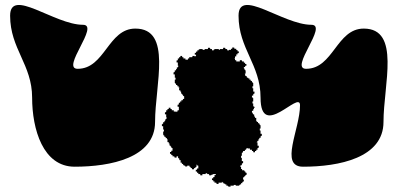

<svg xmlns="http://www.w3.org/2000/svg" viewBox="-20 -725 1574 759"><path d="M20 -663C20 -532 107 -470 107 -339C107 -214 150 -66 275 -66C417 -66 593 -101 593 -243C593 -390 662 -612 515 -612C407 -612 395 -453 287 -453C219 -453 376 -627 308 -627C195 -627 20 -776 20 -663Z M620 -226H625V-213H628V-205H625V-192H627V-189H630V-184H635V-179H640V-174H643V-171H642V-163H647V-158H650V-150H653V-148H655V-145H657V-142H658V-141H659V-140H662V-129H657V-124H652V-117H657V-112H662V-107H669V-105H670V-102H678V-107H684V-100H687V-98H689V-92H694V-82H699V-77H704V-72H708V-70H712V-67H720V-70H729V-66H732V-64H734V-61H738V-59H739V-56H747V-59H748V-61H752V-64H755V-66H757V-74H759V-72H760V-71H761V-70H764V-59H759V-54H754V-47H759V-42H764V-37H771V-35H772V-32H780V-37H793V-40H799V-37H806V-35H807V-32H815V-34H820V-36H823V-37H833V-33H828V-25H823V-20H818V-13H823V-8H828V-3H835V-1H836V2H844V-3H857V-6H859V-4H862V-2H864V1H870V4H875V9H881V11H883V13H890V14H891V9H904V6H912V9H925V7H928V4H933V-1H938V-6H941V-7H943V-9H944V-15H941V-24H945V-27H947V-29H950V-33H952V-34H955V-42H952V-43H950V-47H947V-50H945V-52H937V-57H933V-65H930V-67H931V-72H936V-78H938V-80H941V-88H936V-101H933V-109H936V-121H939V-123H940V-125H941V-128H948V-133H953V-138H958V-140H960V-138H968V-133H976V-128H981V-123H988V-128H993V-133H998V-140H1000V-141H1003V-149H998V-162H995V-164H997V-167H999V-169H1002V-175H1005V-180H1010V-186H1012V-188H1015V-196H1010V-209H1007V-217H1010V-230H1008V-233H1005V-238H1000V-243H995V-248H992V-251H993V-259H988V-264H985V-272H982V-274H980V-277H978V-280H977V-281H976V-287H981V-293H983V-295H984V-298H986V-303H983V-305H981V-316H978V-324H981V-337H979V-340H976V-347H981V-353H983V-355H986V-363H981V-376H978V-384H981V-397H979V-400H976V-405H971V-410H966V-415H961V-418H956V-423H954V-424H952V-425H951V-426H949V-432H948V-434H951V-447H949V-450H946V-455H944V-460H949V-465H954V-472H949V-477H944V-482H937V-484H936V-487H928V-482H914V-487H909V-492H907V-494H909V-502H914V-510H919V-515H924V-522H919V-527H914V-532H907V-534H906V-537H898V-532H893V-528H885V-526H884V-525H883V-526H878V-531H872V-533H870V-536H862V-531H849V-528H845V-531H828V-529H825V-526H818V-531H812V-533H810V-536H802V-531H789V-528H781V-531H768V-529H765V-526H760V-521H755V-516H750V-509H755V-504H753V-502H749V-504H741V-501H740V-499H728V-494H723V-489H713V-494H705V-499H700V-504H693V-499H688V-494H683V-487H681V-486H678V-478H683V-465H686V-463H684V-460H682V-458H679V-452H676V-447H671V-441H669V-439H666V-431H671V-418H674V-410H671V-397H673V-394H676V-389H681V-384H686V-379H689V-376H688V-368H693V-363H696V-355H699V-353H701V-350H703V-347H704V-346H705V-345H708V-334H703V-329H697V-324H692V-319H687V-312H685V-311H682V-303H687V-289H682V-284H677V-282H675V-284H667V-289H659V-294H654V-299H647V-294H642V-289H637V-282H635V-281H632V-273H637V-260H640V-258H638V-255H636V-253H633V-247H630V-242H625V-236H623V-234H620Z M923 -663C923 -532 1010 -470 1010 -339C1010 -168 1166 -371 1166 -309C1166 -214 1083 -66 1178 -66C1320 -66 1496 -101 1496 -243C1496 -390 1565 -612 1418 -612C1310 -612 1298 -453 1190 -453C1122 -453 1279 -627 1211 -627C1098 -627 923 -776 923 -663Z"/></svg>

Font: Camosport
Style: Regular
Weight: 400
Version: Version 001.000